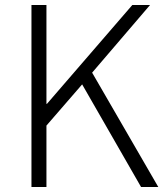

<svg xmlns="http://www.w3.org/2000/svg" viewBox="-20 -749 663 769"><path d="M106 0H166V-246L309 -411L545 0H614L349 -458L581 -729H510L168 -333H166V-729H106Z"/></svg>

Font: Noto Sans T Chinese Light
Style: Regular
Weight: 300
Designer: Ryoko NISHIZUKA (kana & ideographs); Paul D. Hunt (Latin, Greek & Cyrillic); Wenlong ZHANG (bopomofo); Sandoll Communica
Foundry: Adobe Systems Incorporated
Version: Version 1.000;PS 1;hotconv 1.0.78;makeotf.lib2.5.61930